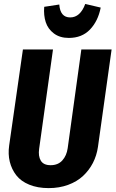

<svg xmlns="http://www.w3.org/2000/svg" viewBox="-20 -946 591 982"><path d="M332 -752Q286.1 -752 255.6 -774.9Q225.1 -797.9 213.9 -832.8Q202.6 -867.7 206.1 -911.1L283.2 -922.9Q288.1 -856.9 338.9 -856.9Q390.6 -856.9 416 -925.8L495.1 -907.2Q481.4 -837.9 440.2 -794.9Q398.9 -752 332 -752ZM550.8 -692.9 481 -194.8Q474.6 -150.4 455.1 -112.5Q435.5 -74.7 404.5 -45.9Q373.5 -17.1 328.4 -0.5Q283.2 16.1 229 16.1Q172.4 16.1 129.6 -1.5Q86.9 -19 63.2 -49.6Q39.6 -80.1 30 -118.9Q20.5 -157.7 26.9 -202.1L97.2 -692.9H251L180.2 -185.1Q174.8 -147.5 188.7 -124.3Q202.6 -101.1 238.8 -101.1Q276.9 -101.1 298.8 -125.5Q320.8 -149.9 326.2 -188L396 -692.9Z"/></svg>

Font: Fira Sans Compressed
Style: Bold Italic
Weight: 700
Width: 3
Italic angle: -8°
Designer: Carrois Corporate & Edenspiekermann AG
Foundry: Carrois Corporate GbR & Edenspiekermann AG
Version: Version 4.203;PS 004.203;hotconv 1.0.88;makeotf.lib2.5.64775